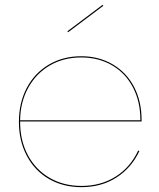

<svg xmlns="http://www.w3.org/2000/svg" viewBox="-20 -764 655 792"><path d="M564 -270V-263H63V-261Q63 -184 95 -124Q127 -64 184.5 -30.5Q242 3 316 3Q396 3 457 -35.5Q518 -74 550 -143L555 -141Q522 -71 460 -31.5Q398 8 316 8Q240 8 181.5 -26Q123 -60 90.5 -121.5Q58 -183 58 -261Q58 -340 90.5 -401.5Q123 -463 181.5 -497.5Q240 -532 315 -532Q388 -532 445 -498.5Q502 -465 533 -405.5Q564 -346 564 -270ZM559 -268V-270Q559 -345 528.5 -403.5Q498 -462 442.5 -494.5Q387 -527 315 -527Q242 -527 185.5 -494Q129 -461 96.5 -402Q64 -343 63 -268ZM406 -740 261 -631 258 -635 403 -744Z"/></svg>

Font: Hepta Slab Hairline
Style: Regular
Weight: 400
Designer: Michael LaGattuta
Foundry: Michael LaGattuta
Version: Version 1.100; ttfautohint (v1.8) -l 8 -r 50 -G 200 -x 14 -D